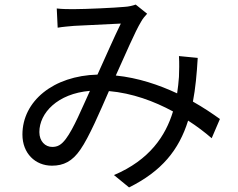

<svg xmlns="http://www.w3.org/2000/svg" viewBox="-20 -767 1040 839"><path d="M267 -159C247 -133 231 -125 208 -125C178 -125 152 -149 152 -190C152 -273 231 -358 373 -370C338 -294 302 -205 267 -159ZM941 -247C909 -270 869 -297 823 -323C834 -380 840 -444 844 -514L762 -522C764 -491 763 -458 762 -431C760 -408 758 -383 754 -359C675 -396 584 -427 486 -437C528 -529 570 -629 597 -673C604 -686 613 -696 623 -707L573 -747C559 -742 542 -738 524 -737C483 -733 353 -727 302 -727C281 -727 252 -727 228 -730L232 -646C254 -650 283 -652 304 -654C349 -656 469 -662 508 -664C478 -603 441 -518 406 -441C213 -436 78 -325 78 -179C78 -97 134 -43 207 -43C258 -43 296 -62 331 -113C369 -167 418 -282 456 -369C558 -360 653 -325 736 -280C704 -174 634 -68 478 -2L544 52C687 -19 762 -112 802 -240C841 -215 875 -189 905 -163Z"/></svg>

Font: Noto Sans Japanese Regular
Style: Regular
Weight: 400
Designer: Ryoko NISHIZUKA (kana & ideographs); Paul D. Hunt (Latin, Greek & Cyrillic); Wenlong ZHANG (bopomofo); Sandoll Communica
Foundry: Adobe Systems Incorporated
Version: Version 1.000;PS 1;hotconv 1.0.78;makeotf.lib2.5.61930